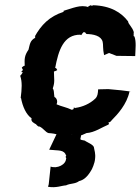

<svg xmlns="http://www.w3.org/2000/svg" viewBox="-20 -562 591 808"><path d="M221 -267C215 -279 214 -276 212 -275C226 -350 247 -417 319 -416C319 -410 323 -422 326 -412C320 -417 333 -429 334 -427C337 -428 336 -422 341 -425C336 -423 350 -423 339 -419C374 -419 406 -411 412 -386C415 -375 412 -356 418 -330L439 -339L470 -327L549 -326C550 -357 554 -385 546 -408C541 -409 542 -415 543 -419C545 -426 540 -415 543 -418C543 -419 540 -428 544 -424C537 -450 520 -459 519 -472C491 -509 446 -538 371 -540C372 -543 365 -535 373 -536C365 -538 357 -540 365 -542C353 -534 350 -538 352 -532C319 -544 285 -527 249 -517C250 -523 247 -512 247 -512C188 -493 153 -457 125 -406C130 -417 127 -408 128 -403C106 -391 106 -376 100 -353C82 -327 83 -313 84 -285C82 -287 70 -278 72 -276C79 -267 76 -267 69 -259L76 -258C73 -254 73 -251 65 -243C74 -218 72 -188 67 -149C67 -149 79 -151 68 -152C75 -112 91 -79 113 -64C108 -50 125 -43 132 -39C131 -38 145 -25 146 -30C165 -20 171 -6 184 -2C219 0 234 9 265 13C265 13 264 12 278 11C280 6 281 13 282 3C304 14 318 11 344 -2C378 -4 410 -27 437 -38C441 -49 437 -40 436 -46C446 -49 447 -52 451 -57C474 -80 514 -123 525 -177C521 -172 523 -183 529 -177L489 -182L436 -187L393 -186C392 -169 391 -157 381 -147C358 -125 327 -112 298 -108C291 -104 300 -110 290 -109C291 -102 289 -102 282 -100C259 -111 241 -113 218 -123C226 -141 213 -153 209 -154C206 -174 208 -182 202 -190C212 -218 207 -230 207 -261C212 -262 217 -265 221 -267ZM261 106 258 104C259 131 220 149 193 139L185 214L182 224C217 230 239 219 258 218C276 209 296 213 313 200C331 196 347 183 362 158C367 152 379 124 380 107C383 83 377 71 375 57C371 47 356 41 340 32C336 27 325 30 318 24L323 0L284 4L222 -6L187 68C228 73 249 66 259 94C256 96 254 99 261 106Z"/></svg>

Font: Asimov Print
Style: DIt
Weight: 250
Width: 0
Designer: Google
Version: Version 2.000980: 2014